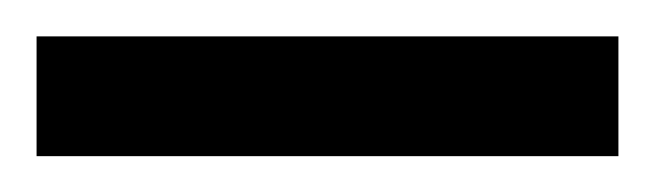

<svg xmlns="http://www.w3.org/2000/svg" viewBox="-20 45 358 105"><path d="M0 130.4V64.9H318.2V130.4Z"/></svg>

Font: Archivo SemiBold ExtraCondensed
Style: Regular
Weight: 600
Width: 2
Version: Version 2.001